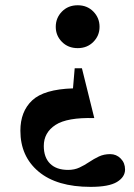

<svg xmlns="http://www.w3.org/2000/svg" viewBox="-20 -459 511 730"><path d="M275.5 -276Q239 -276 215.5 -299.8Q192 -323.5 192 -357Q192 -391 215.5 -415Q239 -439 275.5 -439Q311.5 -439 335 -415Q358.5 -391 358.5 -357Q358.5 -323.5 335 -299.8Q311.5 -276 275.5 -276ZM324.5 251.5Q196 251.5 126.8 193.5Q57.5 135.5 57.5 38Q57.5 -35 102.2 -77.2Q147 -119.5 257.5 -123L264 -199.5H291.5L338.5 -10Q235.5 -13 191 16Q146.5 45 146.5 96Q146.5 139.5 170.5 163.2Q194.5 187 239 187Q263 187 282.2 178Q301.5 169 319.2 157Q337 145 356 136Q375 127 399 127Q422.5 127 439 143.8Q455.5 160.5 455.5 185.5Q455.5 214 424.8 232.8Q394 251.5 324.5 251.5Z"/></svg>

Font: Newsreader Text
Style: Bold
Weight: 700
Designer: Hugues Gentile
Foundry: Production Type
Version: Version 1.001